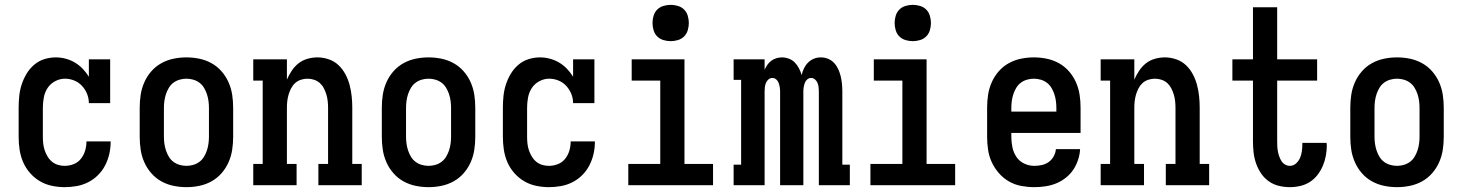

<svg xmlns="http://www.w3.org/2000/svg" viewBox="-20 -765 6040 793"><path d="M247 8Q221 8 194.5 2.5Q168 -3 145 -16.5Q122 -30 104 -50.5Q86 -71 75.5 -95.5Q65 -120 61 -146.5Q57 -173 57 -200V-320Q57 -344 59.5 -368.5Q62 -393 69.5 -416Q77 -439 89.5 -460Q102 -481 120.5 -497Q139 -513 162.5 -520.5Q186 -528 211 -528Q231 -528 251.5 -522.5Q272 -517 289.5 -506.5Q307 -496 321.5 -481Q336 -466 347 -448V-520H435V-339H347Q347 -359 339.5 -377.5Q332 -396 318.5 -410.5Q305 -425 286.5 -432.5Q268 -440 248 -440Q227 -440 207.5 -429.5Q188 -419 176.5 -401.5Q165 -384 161 -362.5Q157 -341 157 -320V-200Q157 -186 158.5 -172Q160 -158 164.5 -144.5Q169 -131 176.5 -118.5Q184 -106 195 -97Q206 -88 219.5 -84Q233 -80 247 -80Q266 -80 284 -87Q302 -94 314 -109Q326 -124 331.5 -142.5Q337 -161 337 -180V-181H437V-179Q437 -154 431.5 -129.5Q426 -105 414.5 -82.5Q403 -60 385 -42Q367 -24 344.5 -12.5Q322 -1 297 3.5Q272 8 247 8Z M750 8Q723 8 696.5 2.5Q670 -3 646.5 -16Q623 -29 605 -49.5Q587 -70 576 -95Q565 -120 561 -146.5Q557 -173 557 -200V-320Q557 -347 561 -373.5Q565 -400 576 -425Q587 -450 605 -470.5Q623 -491 646.5 -504Q670 -517 696.5 -522.5Q723 -528 750 -528Q777 -528 803.5 -522.5Q830 -517 853.5 -504Q877 -491 895 -470.5Q913 -450 924 -425Q935 -400 939 -373.5Q943 -347 943 -320V-200Q943 -173 939 -146.5Q935 -120 924 -95Q913 -70 895 -49.5Q877 -29 853.5 -16Q830 -3 803.5 2.5Q777 8 750 8ZM750 -80Q764 -80 778 -84Q792 -88 803.5 -96.5Q815 -105 822.5 -117.5Q830 -130 834.5 -143.5Q839 -157 841 -171.5Q843 -186 843 -200V-320Q843 -334 841 -348.5Q839 -363 834.5 -376.5Q830 -390 822.5 -402.5Q815 -415 803.5 -423.5Q792 -432 778 -436Q764 -440 750 -440Q736 -440 722 -436Q708 -432 696.5 -423.5Q685 -415 677.5 -402.5Q670 -390 665.5 -376.5Q661 -363 659 -348.5Q657 -334 657 -320V-200Q657 -186 659 -171.5Q661 -157 665.5 -143.5Q670 -130 677.5 -117.5Q685 -105 696.5 -96.5Q708 -88 722 -84Q736 -80 750 -80Z M1026 0V-88H1065V-432H1026V-520H1165V-436Q1173 -455 1185 -473Q1197 -491 1213 -503.5Q1229 -516 1249.5 -522Q1270 -528 1291 -528Q1315 -528 1338 -520Q1361 -512 1378 -496Q1395 -480 1406.5 -458.5Q1418 -437 1424 -414Q1430 -391 1432.5 -367.5Q1435 -344 1435 -320V-88H1474V0H1295V-88H1335V-320Q1335 -334 1333.5 -347.5Q1332 -361 1328 -374.5Q1324 -388 1317.5 -400.5Q1311 -413 1301 -422Q1291 -431 1277.5 -435.5Q1264 -440 1250 -440Q1236 -440 1222.5 -435.5Q1209 -431 1199 -422Q1189 -413 1182.5 -400.5Q1176 -388 1172 -374.5Q1168 -361 1166.5 -347.5Q1165 -334 1165 -320V-88H1205V0Z M1750 8Q1723 8 1696.5 2.5Q1670 -3 1646.5 -16Q1623 -29 1605 -49.5Q1587 -70 1576 -95Q1565 -120 1561 -146.5Q1557 -173 1557 -200V-320Q1557 -347 1561 -373.5Q1565 -400 1576 -425Q1587 -450 1605 -470.5Q1623 -491 1646.5 -504Q1670 -517 1696.5 -522.5Q1723 -528 1750 -528Q1777 -528 1803.5 -522.5Q1830 -517 1853.5 -504Q1877 -491 1895 -470.5Q1913 -450 1924 -425Q1935 -400 1939 -373.5Q1943 -347 1943 -320V-200Q1943 -173 1939 -146.5Q1935 -120 1924 -95Q1913 -70 1895 -49.5Q1877 -29 1853.5 -16Q1830 -3 1803.5 2.5Q1777 8 1750 8ZM1750 -80Q1764 -80 1778 -84Q1792 -88 1803.5 -96.5Q1815 -105 1822.5 -117.5Q1830 -130 1834.5 -143.5Q1839 -157 1841 -171.5Q1843 -186 1843 -200V-320Q1843 -334 1841 -348.5Q1839 -363 1834.5 -376.5Q1830 -390 1822.5 -402.5Q1815 -415 1803.5 -423.5Q1792 -432 1778 -436Q1764 -440 1750 -440Q1736 -440 1722 -436Q1708 -432 1696.5 -423.5Q1685 -415 1677.5 -402.5Q1670 -390 1665.5 -376.5Q1661 -363 1659 -348.5Q1657 -334 1657 -320V-200Q1657 -186 1659 -171.5Q1661 -157 1665.5 -143.5Q1670 -130 1677.5 -117.5Q1685 -105 1696.5 -96.5Q1708 -88 1722 -84Q1736 -80 1750 -80Z M2247 8Q2221 8 2194.5 2.5Q2168 -3 2145 -16.5Q2122 -30 2104 -50.5Q2086 -71 2075.5 -95.5Q2065 -120 2061 -146.5Q2057 -173 2057 -200V-320Q2057 -344 2059.5 -368.5Q2062 -393 2069.5 -416Q2077 -439 2089.5 -460Q2102 -481 2120.5 -497Q2139 -513 2162.5 -520.5Q2186 -528 2211 -528Q2231 -528 2251.5 -522.5Q2272 -517 2289.5 -506.5Q2307 -496 2321.5 -481Q2336 -466 2347 -448V-520H2435V-339H2347Q2347 -359 2339.5 -377.5Q2332 -396 2318.5 -410.5Q2305 -425 2286.5 -432.5Q2268 -440 2248 -440Q2227 -440 2207.5 -429.5Q2188 -419 2176.5 -401.5Q2165 -384 2161 -362.5Q2157 -341 2157 -320V-200Q2157 -186 2158.5 -172Q2160 -158 2164.5 -144.5Q2169 -131 2176.5 -118.5Q2184 -106 2195 -97Q2206 -88 2219.5 -84Q2233 -80 2247 -80Q2266 -80 2284 -87Q2302 -94 2314 -109Q2326 -124 2331.5 -142.5Q2337 -161 2337 -180V-181H2437V-179Q2437 -154 2431.5 -129.5Q2426 -105 2414.5 -82.5Q2403 -60 2385 -42Q2367 -24 2344.5 -12.5Q2322 -1 2297 3.5Q2272 8 2247 8Z M2575 0V-88H2707V-432H2589V-520H2807V-88H2925V0ZM2750 -595Q2735 -595 2720 -599.5Q2705 -604 2694.5 -614.5Q2684 -625 2679.5 -640Q2675 -655 2675 -670Q2675 -685 2679.5 -700Q2684 -715 2694.5 -725.5Q2705 -736 2720 -740.5Q2735 -745 2750 -745Q2765 -745 2780 -740.5Q2795 -736 2805.5 -725.5Q2816 -715 2820.5 -700Q2825 -685 2825 -670Q2825 -655 2820.5 -640Q2816 -625 2805.5 -614.5Q2795 -604 2780 -599.5Q2765 -595 2750 -595Z M3010 0V-85H3041V-435H3010V-520H3138V-477Q3143 -488 3149.5 -497.5Q3156 -507 3165.5 -514Q3175 -521 3186.5 -524.5Q3198 -528 3209 -528Q3224 -528 3238.5 -522.5Q3253 -517 3263 -506.5Q3273 -496 3280 -482.5Q3287 -469 3291 -455Q3294 -469 3300.5 -482.5Q3307 -496 3317.5 -506.5Q3328 -517 3341.5 -522.5Q3355 -528 3370 -528Q3386 -528 3400.5 -522Q3415 -516 3425.5 -504.5Q3436 -493 3442.5 -478.5Q3449 -464 3452.5 -449Q3456 -434 3457.5 -418.5Q3459 -403 3459 -387V-85H3490V0H3362V-387Q3362 -396 3361 -405Q3360 -414 3356.5 -422.5Q3353 -431 3346 -437Q3339 -443 3330 -443Q3321 -443 3314 -437Q3307 -431 3304 -422.5Q3301 -414 3299.5 -405Q3298 -396 3298 -387V0H3202V-387Q3202 -396 3200.5 -405Q3199 -414 3196 -422.5Q3193 -431 3186 -437Q3179 -443 3170 -443Q3161 -443 3154 -437Q3147 -431 3143.5 -422.5Q3140 -414 3139 -405Q3138 -396 3138 -387V0Z M3575 0V-88H3707V-432H3589V-520H3807V-88H3925V0ZM3750 -595Q3735 -595 3720 -599.5Q3705 -604 3694.5 -614.5Q3684 -625 3679.5 -640Q3675 -655 3675 -670Q3675 -685 3679.5 -700Q3684 -715 3694.5 -725.5Q3705 -736 3720 -740.5Q3735 -745 3750 -745Q3765 -745 3780 -740.5Q3795 -736 3805.5 -725.5Q3816 -715 3820.5 -700Q3825 -685 3825 -670Q3825 -655 3820.5 -640Q3816 -625 3805.5 -614.5Q3795 -604 3780 -599.5Q3765 -595 3750 -595Z M4252 8Q4225 8 4198 3Q4171 -2 4147.5 -15.5Q4124 -29 4106 -49.5Q4088 -70 4076.5 -94.5Q4065 -119 4061 -146Q4057 -173 4057 -200V-320Q4057 -347 4061 -373.5Q4065 -400 4076 -425Q4087 -450 4105 -470.5Q4123 -491 4146.5 -504Q4170 -517 4196.5 -522.5Q4223 -528 4250 -528Q4277 -528 4303.5 -522.5Q4330 -517 4353.5 -504Q4377 -491 4395 -470.5Q4413 -450 4424 -425Q4435 -400 4439 -373.5Q4443 -347 4443 -320V-216H4157V-200Q4157 -178 4161.5 -156.5Q4166 -135 4178 -117Q4190 -99 4210 -89.5Q4230 -80 4252 -80Q4268 -80 4283.5 -83.5Q4299 -87 4311.5 -96Q4324 -105 4332 -119.5Q4340 -134 4341 -149H4441Q4440 -127 4432.5 -104.5Q4425 -82 4412.5 -63.5Q4400 -45 4381.5 -30.5Q4363 -16 4342 -7.5Q4321 1 4298 4.5Q4275 8 4252 8ZM4343 -304V-320Q4343 -334 4341 -348.5Q4339 -363 4334.5 -376.5Q4330 -390 4322.5 -402.5Q4315 -415 4303.5 -423.5Q4292 -432 4278 -436Q4264 -440 4250 -440Q4236 -440 4222 -436Q4208 -432 4196.5 -423.5Q4185 -415 4177.5 -402.5Q4170 -390 4165.5 -376.5Q4161 -363 4159 -348.5Q4157 -334 4157 -320V-304Z M4526 0V-88H4565V-432H4526V-520H4665V-436Q4673 -455 4685 -473Q4697 -491 4713 -503.5Q4729 -516 4749.5 -522Q4770 -528 4791 -528Q4815 -528 4838 -520Q4861 -512 4878 -496Q4895 -480 4906.5 -458.5Q4918 -437 4924 -414Q4930 -391 4932.5 -367.5Q4935 -344 4935 -320V-88H4974V0H4795V-88H4835V-320Q4835 -334 4833.5 -347.5Q4832 -361 4828 -374.5Q4824 -388 4817.5 -400.5Q4811 -413 4801 -422Q4791 -431 4777.5 -435.5Q4764 -440 4750 -440Q4736 -440 4722.5 -435.5Q4709 -431 4699 -422Q4689 -413 4682.5 -400.5Q4676 -388 4672 -374.5Q4668 -361 4666.5 -347.5Q4665 -334 4665 -320V-88H4705V0Z M5307 8Q5284 8 5261.5 2.5Q5239 -3 5220 -16.5Q5201 -30 5188 -49.5Q5175 -69 5167.5 -91Q5160 -113 5157.5 -136Q5155 -159 5155 -182V-432H5070V-520H5155V-735H5255V-520H5420V-432H5255V-182Q5255 -171 5255.5 -160.5Q5256 -150 5258 -139.5Q5260 -129 5263.5 -119Q5267 -109 5272.5 -100Q5278 -91 5287.5 -85.5Q5297 -80 5307 -80Q5322 -80 5333 -90Q5344 -100 5349.5 -113Q5355 -126 5357 -140.5Q5359 -155 5359 -170V-175H5459Q5459 -172 5459.5 -169.5Q5460 -167 5460 -165Q5460 -143 5456 -121.5Q5452 -100 5443.5 -80Q5435 -60 5421.5 -42.5Q5408 -25 5390 -13.5Q5372 -2 5350.5 3Q5329 8 5307 8Z M5750 8Q5723 8 5696.5 2.5Q5670 -3 5646.5 -16Q5623 -29 5605 -49.5Q5587 -70 5576 -95Q5565 -120 5561 -146.5Q5557 -173 5557 -200V-320Q5557 -347 5561 -373.5Q5565 -400 5576 -425Q5587 -450 5605 -470.5Q5623 -491 5646.5 -504Q5670 -517 5696.5 -522.5Q5723 -528 5750 -528Q5777 -528 5803.5 -522.5Q5830 -517 5853.5 -504Q5877 -491 5895 -470.5Q5913 -450 5924 -425Q5935 -400 5939 -373.5Q5943 -347 5943 -320V-200Q5943 -173 5939 -146.5Q5935 -120 5924 -95Q5913 -70 5895 -49.5Q5877 -29 5853.5 -16Q5830 -3 5803.5 2.5Q5777 8 5750 8ZM5750 -80Q5764 -80 5778 -84Q5792 -88 5803.5 -96.5Q5815 -105 5822.5 -117.5Q5830 -130 5834.5 -143.5Q5839 -157 5841 -171.5Q5843 -186 5843 -200V-320Q5843 -334 5841 -348.5Q5839 -363 5834.5 -376.5Q5830 -390 5822.5 -402.5Q5815 -415 5803.5 -423.5Q5792 -432 5778 -436Q5764 -440 5750 -440Q5736 -440 5722 -436Q5708 -432 5696.5 -423.5Q5685 -415 5677.5 -402.5Q5670 -390 5665.5 -376.5Q5661 -363 5659 -348.5Q5657 -334 5657 -320V-200Q5657 -186 5659 -171.5Q5661 -157 5665.5 -143.5Q5670 -130 5677.5 -117.5Q5685 -105 5696.5 -96.5Q5708 -88 5722 -84Q5736 -80 5750 -80Z"/></svg>

Font: Iosevka Curly Slab Semibold
Style: Regular
Weight: 600
Monospace: yes
Designer: Belleve Invis
Foundry: Belleve Invis
Version: Version 22.1.2; ttfautohint (v1.8.4)